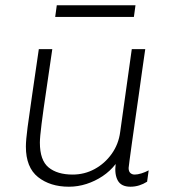

<svg xmlns="http://www.w3.org/2000/svg" viewBox="-20 -697 657 727"><path d="M241 10Q170 10 124 -26.5Q78 -63 78 -142Q78 -166 84.5 -215.5Q91 -265 102 -339.5Q113 -414 127 -511H178Q166 -427 155 -353.5Q144 -280 137.5 -228.5Q131 -177 131 -157Q131 -90 164 -63Q197 -36 255 -36Q300 -36 338.5 -57Q377 -78 403 -114.5Q429 -151 435 -197L479 -511H530Q530 -511 526.5 -487Q523 -463 517.5 -424Q512 -385 505.5 -338Q499 -291 492 -243.5Q485 -196 479.5 -155.5Q474 -115 470.5 -89.5Q467 -64 467 -61Q467 -48 473.5 -42Q480 -36 490 -36Q501 -36 515.5 -40.5Q530 -45 543 -52L537 -9Q523 0 507 5Q491 10 474 10Q439 10 426 -13.5Q413 -37 418 -76Q397 -49 368.5 -30Q340 -11 307.5 -0.5Q275 10 241 10ZM189 -633 195 -677H493L487 -633Z"/></svg>

Font: Chivo Medium Thin
Style: Italic
Weight: 250
Italic angle: -8.05°
Version: Version 2.002